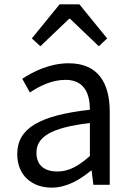

<svg xmlns="http://www.w3.org/2000/svg" viewBox="-20 -847 603 880"><path d="M217 13C284 13 345 -22 397 -65H400L408 0H483V-334C483 -469 428 -557 295 -557C207 -557 131 -518 82 -486L117 -423C160 -452 217 -481 280 -481C369 -481 392 -414 392 -344C161 -318 59 -259 59 -141C59 -43 126 13 217 13ZM243 -61C189 -61 147 -85 147 -147C147 -217 209 -262 392 -283V-132C339 -85 295 -61 243 -61ZM126 -671 165 -635 297 -761H301L433 -635L471 -671L344 -827H253Z"/></svg>

Font: Source Han Sans KR
Style: Regular
Weight: 400
Designer: Ryoko NISHIZUKA 西塚涼子 (kana, bopomofo & ideographs); Paul D. Hunt (Latin, Greek & Cyrillic); Sandoll Communications 산돌커뮤니
Foundry: Adobe
Version: Version 2.004;hotconv 1.0.118;makeotfexe 2.5.65603